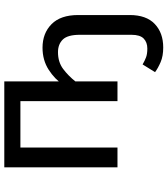

<svg xmlns="http://www.w3.org/2000/svg" viewBox="37 -604 780 894"><g transform="rotate(-90 427.0 -157.0)"><path d="M804 0H712V-175Q712 -232 690 -254.5Q668 -277 631 -277Q585 -277 553 -253Q521 -229 494 -195L479 -252Q505 -292 549.5 -320.5Q594 -349 652 -349Q719 -349 761.5 -307Q804 -265 804 -183ZM495 0H403V-452H187V0H95V-527H495ZM653 213Q613 213 585 201Q557 189 538 175L574 117Q591 127 607 133Q623 139 648 139Q677 139 694.5 122Q712 105 712 65V-1H804V57Q804 134 762.5 173.5Q721 213 653 213Z"/></g></svg>

Font: Fira Sans Variable
Style: Regular
Weight: 400
Designer: Carrois Corporate & Edenspiekermann AG
Foundry: Carrois Corporate GbR & Edenspiekermann AG
Version: Version 4.202